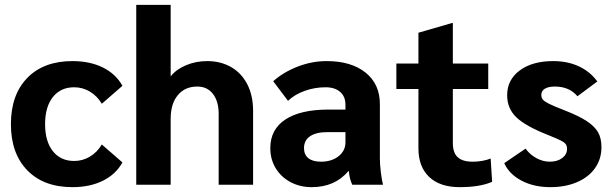

<svg xmlns="http://www.w3.org/2000/svg" viewBox="-20 -762 2525 792"><path d="M25 -250Q25 -371 92.5 -440.5Q160 -510 279 -510Q351 -510 404.5 -483.5Q458 -457 485 -408L400 -334Q381 -366 351 -384Q321 -402 286 -402Q230 -402 198 -361.5Q166 -321 166 -250Q166 -179 198 -138.5Q230 -98 286 -98Q321 -98 351 -116Q381 -134 400 -166L485 -92Q458 -43 404.5 -16.5Q351 10 279 10Q160 10 92.5 -59.5Q25 -129 25 -250Z M542 -742H684V-447Q707 -476 747.5 -493Q788 -510 835 -510Q890 -510 933 -485.5Q976 -461 1000 -414.5Q1024 -368 1024 -305V0H882V-292Q882 -344 858.5 -374.5Q835 -405 794 -405Q743 -405 713.5 -369.5Q684 -334 684 -272V0H542Z M1095 -151Q1095 -228 1157 -269Q1219 -310 1335 -310H1405V-330Q1405 -364 1383 -383Q1361 -402 1323 -402Q1278 -402 1236.5 -387Q1195 -372 1168 -346L1107 -427Q1150 -465 1208.5 -487.5Q1267 -510 1327 -510Q1429 -510 1488 -462.5Q1547 -415 1547 -333V-108Q1547 -84 1551 -51Q1555 -18 1560 0H1433Q1427 -14 1424 -25Q1421 -36 1419 -56H1417Q1361 10 1266 10Q1217 10 1178 -11Q1139 -32 1117 -68.5Q1095 -105 1095 -151ZM1405 -175V-217H1331Q1284 -217 1259 -200Q1234 -183 1234 -151Q1234 -124 1252 -109.5Q1270 -95 1304 -95Q1348 -95 1376.5 -117.5Q1405 -140 1405 -175Z M1706 -150V-395H1615V-500H1706V-627L1844 -667H1848V-500H1994V-395H1848V-172Q1848 -132 1868 -113.5Q1888 -95 1930 -95Q1970 -95 2004 -108L2010 -12Q1960 10 1876 10Q1795 10 1750.5 -32Q1706 -74 1706 -150Z M2060 -89 2148 -149Q2166 -124 2193 -109.5Q2220 -95 2248 -95Q2279 -95 2299 -110Q2319 -125 2319 -148Q2319 -160 2313.5 -167.5Q2308 -175 2292 -183Q2276 -191 2241 -205Q2147 -242 2109.5 -278.5Q2072 -315 2072 -369Q2072 -433 2124 -471.5Q2176 -510 2262 -510Q2321 -510 2367.5 -488.5Q2414 -467 2444 -426L2362 -365Q2328 -405 2269 -405Q2242 -405 2227.5 -396Q2213 -387 2213 -371Q2213 -359 2219 -351.5Q2225 -344 2243.5 -334.5Q2262 -325 2306 -308Q2368 -284 2401 -262Q2434 -240 2447.5 -215.5Q2461 -191 2461 -155Q2461 -106 2434.5 -68.5Q2408 -31 2360 -10.5Q2312 10 2250 10Q2182 10 2131 -17Q2080 -44 2060 -89Z"/></svg>

Font: Sarabun ExtraBold
Style: Regular
Weight: 800
Version: Version 1.000; ttfautohint (v1.6)